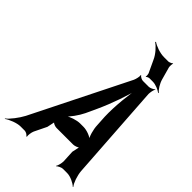

<svg xmlns="http://www.w3.org/2000/svg" viewBox="-327 -1023 1150 1150"><g transform="rotate(45 247.5 -448.5)"><path d="M384 -112 388 -34C388 -21 382 7 375 16L377 18C384 10 405 0 416 0H452C481 0 519 19 535 35L537 32C522 15 506 -31 503 -68L462 -679C462 -691 466 -718 473 -726L471 -728C464 -720 443 -711 433 -711H383C373 -711 355 -720 352 -728L349 -726C352 -718 346 -691 340 -678L35 -67C16 -31 -19 15 -42 32L-41 35C-20 19 28 0 57 0H93C104 0 121 10 124 18L128 16C125 7 129 -21 135 -34L173 -112C176 -125 182 -156 184 -164L181 -162C184 -153 205 -146 216 -146H357C368 -146 391 -153 398 -162L395 -164C393 -156 387 -125 384 -112ZM276 -331 307 -398C346 -482 386 -597 400 -664H396C382 -597 370 -482 373 -398L377 -331C378 -295 392 -247 406 -230L408 -234C394 -250 354 -265 326 -265H297C269 -265 223 -250 203 -234L204 -231C224 -247 259 -295 276 -331ZM458 -799 436 -878C434 -885 435 -906 438 -912L436 -913C432 -908 415 -901 409 -901H372C337 -901 294 -917 273 -932L270 -928C291 -914 324 -879 339 -844L375 -767C377 -762 379 -747 376 -742L379 -741C382 -745 394 -750 399 -750H427C453 -750 484 -736 499 -724L501 -727C486 -740 466 -770 458 -799Z"/></g></svg>

Font: Asimov
Style: EdgeExtremeIt
Weight: 500
Designer: Google
Version: Version 2.000980: 2014